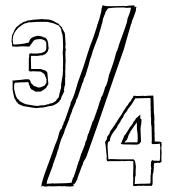

<svg xmlns="http://www.w3.org/2000/svg" viewBox="-20 -727 666 746"><path d="M503 -701Q503 -705 502 -706Q482 -706 466 -703L464 -704Q436 -703 421 -703Q406 -703 404 -703Q386 -703 379 -707Q377 -700 376 -699V-695Q375 -694 374 -694Q375 -693 375 -691H374Q374 -681 373 -680L366 -654L362 -642L360 -635L358 -631Q358 -628 354 -616Q350 -604 345.5 -590Q341 -576 336.5 -564.5Q332 -553 331 -551Q321 -522 312.5 -493.5Q304 -465 293 -436Q282 -408 274.5 -379.5Q267 -351 253 -325L255 -324Q254 -323 251 -314Q248 -305 244 -293.5Q240 -282 236 -271Q232 -260 230 -254Q229 -255 228 -255V-253Q228 -248 225.5 -243Q223 -238 221 -236Q221 -234 222 -234L220 -228Q212 -222 208.5 -205.5Q205 -189 200 -178Q195 -167 191.5 -156.5Q188 -146 184 -135L168 -91Q167 -88 162.5 -76.5Q158 -65 153.5 -51.5Q149 -38 145 -25Q141 -12 141 -5Q141 -1 143 -1Q143 -3 143.5 -3Q144 -3 145 -5L154 -2Q158 -2 161 -2.5Q164 -3 168 -3L169 -4Q171 -3 185 -3Q193 -3 202 -3.5Q211 -4 219 -4V-2H221Q222 -3 222 -4Q224 -4 225 -3.5Q226 -3 228 -3V-4L236 -3Q241 -3 246.5 -2.5Q252 -2 257 -2V-3Q260 -4 263 -3.5Q266 -3 268 -5L269 -6H264Q265 -7 265 -11H266L268 -16L269 -10Q278 -25 278 -27L280 -29Q281 -30 281 -35L298 -81L302 -89Q302 -96 307.5 -103.5Q313 -111 316 -119Q355 -227 389 -327.5Q423 -428 461 -535Q462 -538 466.5 -554.5Q471 -571 476.5 -589.5Q482 -608 486 -622.5Q490 -637 491 -637H492V-642L494 -648L499 -660L506 -680L508 -685Q508 -695 509 -696H510Q510 -698 509.5 -698.5Q509 -699 509 -701Q504 -701 503 -698H502ZM474 -646 473 -640 466 -619 455 -588Q449 -573 446.5 -565Q444 -557 442.5 -553.5Q441 -550 440.5 -548Q440 -546 440 -543L437 -537Q437 -533 436 -532L432 -524Q430 -517 427.5 -508.5Q425 -500 423 -491H422Q422 -486 421 -485L420 -482L415 -467L403 -434Q402 -431 402 -428Q402 -425 401 -422H400Q400 -420 399.5 -418Q399 -416 399 -414L394 -399Q393 -398 392 -394Q391 -390 389 -390L388 -387Q388 -386 387.5 -385Q387 -384 387 -383Q379 -357 378 -356L376 -354Q376 -352 375 -351H374Q372 -348 371 -338L369 -336Q369 -335 358 -300H357L355 -292L348 -273Q343 -258 343 -259L341 -257L339 -253Q339 -251 324 -208H323L321 -202Q316 -182 316 -182H315L313 -177Q312 -176 312 -175Q312 -174 311.5 -173.5Q311 -173 311 -171L310 -165L304 -150Q293 -124 290 -111.5Q287 -99 285 -99L284 -95Q284 -92 282 -88Q280 -84 279 -78L266 -38H264L263 -34L261 -28L258 -17Q247 -15 190 -14Q188 -14 185.5 -14.5Q183 -15 181 -15V-14Q176 -14 171 -13.5Q166 -13 161 -13Q162 -17 162.5 -20Q163 -23 164 -27L185 -83Q185 -85 185.5 -86Q186 -87 186 -89L187 -91L200 -127L202 -135Q203 -136 203 -137Q203 -140 204 -143H205L207 -148Q207 -153 217 -184L228 -209Q229 -210 229 -213H230Q230 -215 230.5 -216.5Q231 -218 231 -220L249 -264Q249 -269 250 -270L252 -272Q252 -278 256 -285L260 -295Q260 -299 261 -300L275 -332Q275 -334 275.5 -335.5Q276 -337 276 -339Q276 -340 277 -341L279 -343Q280 -344 282 -350L301 -406L303 -408Q303 -413 304 -414L306 -416Q305 -417 305 -419Q305 -420 311 -431L313 -437L318 -453Q319 -455 319 -458Q319 -461 321 -462L332 -503Q333 -503 334 -504V-506L341 -530L343 -535L345 -541L364 -591Q364 -597 365 -598L366 -600L374 -627Q375 -628 375 -634H376Q378 -639 378.5 -643.5Q379 -648 380 -653L381 -656Q390 -678 390 -680L399 -694Q400 -695 415.5 -696.5Q431 -698 457 -698Q462 -698 465.5 -697.5Q469 -697 473 -696L476 -697H489Q487 -685 483 -674Q479 -663 475 -653Q475 -647 474 -646ZM576 -348V-355Q574 -355 574 -355.5Q574 -356 572 -356L570 -355Q569 -355 567.5 -355.5Q566 -356 565 -356Q563 -356 563 -355H555Q551 -355 547.5 -354.5Q544 -354 541 -354Q540 -354 538.5 -354.5Q537 -355 536 -355V-354L534 -355Q533 -354 512 -354Q507 -354 506 -355L505 -354Q503 -354 502.5 -355Q502 -356 501 -356L498 -353Q497 -352 497 -351V-349L492 -342V-344L490 -338Q488 -332 484 -332V-331Q483 -330 481 -326.5Q479 -323 478 -323V-322Q478 -320 474 -316Q470 -312 468 -308L467 -306Q466 -305 464 -301.5Q462 -298 458 -293L456 -289Q453 -281 450 -280L449 -277Q448 -277 438 -261Q429 -246 428 -246V-245L419 -232Q419 -231 418 -230Q411 -220 409.5 -218.5Q408 -217 408 -216Q408 -218 407.5 -216.5Q407 -215 406.5 -212Q406 -209 404 -205.5Q402 -202 399 -200V-199Q397 -199 396 -192L395 -186L388 -175L390 -165L394 -126L395 -119H394L395 -118H394Q394 -117 394.5 -117Q395 -117 395 -116L394 -112Q394 -100 400 -100Q401 -100 402.5 -100.5Q404 -101 406 -101H450Q451 -102 453 -102Q455 -102 456 -101Q457 -101 463.5 -101Q470 -101 483 -102L491 -101H498V-76L497 -39Q497 -38 498 -37L497 -12L498 -4H511Q511 -5 512 -5H533Q536 -5 537 -6L541 -5H565L567 -6V-4Q571 -5 570.5 -5.5Q570 -6 571 -8H572L573 -17V-25Q573 -25 573 -29Q573 -33 573 -38.5Q573 -44 573.5 -49Q574 -54 576 -56L578 -78H577L578 -86Q578 -95 582.5 -94Q587 -93 592 -95L601 -94Q602 -95 604.5 -96.5Q607 -98 608 -99Q608 -102 607.5 -103Q607 -104 607 -106Q608 -106 608 -105L607 -106Q607 -126 607.5 -128Q608 -130 608 -133Q608 -135 607.5 -139.5Q607 -144 607 -146Q607 -147 607 -152Q607 -157 608 -166Q608 -168 607.5 -169Q607 -170 607 -172Q607 -174 608 -175Q603 -176 599 -176.5Q595 -177 592 -177H586Q582 -177 581 -178V-189Q581 -198 580 -200Q580 -201 580.5 -202.5Q581 -204 581 -206Q581 -208 580.5 -211Q580 -214 580 -218V-225V-246Q580 -247 579.5 -248Q579 -249 579 -250V-251L580 -262Q580 -270 579.5 -276.5Q579 -283 579 -282L578 -288L577 -327Q577 -330 576.5 -338Q576 -346 576 -348ZM602 -142V-115Q602 -108 601 -107L600 -102L574 -103Q573 -103 573.5 -104Q574 -105 573 -105L571 -106Q571 -103 567 -99V-92Q567 -90 566.5 -89.5Q566 -89 566 -86Q566 -84 566.5 -82.5Q567 -81 567 -78L568 -71H567L566 -51Q566 -50 566.5 -49.5Q567 -49 567 -48H565V-21Q564 -19 564 -14L536 -13H525Q520 -13 514.5 -12.5Q509 -12 503 -12L504 -20L505 -41Q505 -42 506 -42H507V-64Q507 -67 507.5 -71Q508 -75 508 -79Q506 -98 504 -102L500 -107L498 -108H444L411 -109Q408 -109 406 -108.5Q404 -108 401 -108Q401 -111 398 -155V-164Q398 -166 399 -166V-172L404 -179Q409 -179 408 -179Q407 -179 407 -183.5Q407 -188 412 -199Q417 -210 434 -231Q435 -235 436 -235L437 -239Q449 -254 449 -258L454 -266Q454 -267 454.5 -267Q455 -267 455 -268L457 -269Q458 -273 459 -274L460 -275Q460 -279 466 -286.5Q472 -294 474 -296V-297Q475 -298 475 -300L476 -301Q478 -305 483 -310.5Q488 -316 497 -330Q500 -336 500.5 -337Q501 -338 502 -338L505 -345H512L558 -346Q563 -346 565 -345V-313Q566 -312 566 -310Q566 -307 565.5 -305Q565 -303 565 -302L566 -294V-273L567 -270V-246L569 -233Q569 -220 569.5 -207.5Q570 -195 570 -181Q570 -180 569.5 -178Q569 -176 569 -173Q569 -167 575 -167L597 -168Q598 -168 599 -169H601L603 -152V-149Q602 -148 602 -142ZM526 -225Q526 -229 526.5 -233Q527 -237 528 -242L529 -246Q529 -259 530 -259Q530 -263 529 -263L528 -266Q527 -266 526.5 -265.5Q526 -265 525 -265V-276Q525 -281 526 -282Q523 -281 523.5 -280.5Q524 -280 522 -279L512 -270Q511 -269 510.5 -269Q510 -269 509 -268L503 -258Q501 -257 500.5 -255.5Q500 -254 498 -253V-252Q498 -251 497 -250V-248Q496 -247 495 -247V-246Q491 -240 490 -239Q489 -238 488 -236H487Q486 -235 485 -233Q484 -231 482 -228L481 -227Q481 -226 480 -225Q479 -224 479 -223L467 -204Q466 -203 465 -203L463 -200Q461 -196 460.5 -194Q460 -192 459 -190Q458 -188 458 -186H457Q456 -184 455 -181Q454 -178 452 -173L449 -170Q449 -168 451 -168L452 -169L453 -166Q453 -166 455 -167L457 -166Q474 -166 485 -165.5Q496 -165 503 -165Q513 -165 516.5 -166Q520 -167 524 -171V-175Q525 -175 526 -174L528 -173ZM515 -183 514 -174H495H490H475L464 -173Q465 -174 465 -175L468 -179H467Q468 -180 470 -181Q474 -183 474 -187L475 -189Q476 -190 478.5 -198.5Q481 -207 483 -208L484 -211Q485 -211 485.5 -211.5Q486 -212 487 -212L484 -214Q485 -214 486 -215V-216Q488 -218 489 -218V-219Q493 -226 495 -228L496 -229L498 -232L504 -241Q505 -241 505 -243H506Q506 -245 507 -246H508Q509 -247 509.5 -248Q510 -249 512 -251V-225Q513 -218 514 -212Q515 -206 515 -199V-197V-187ZM235 -549H234L235 -554L233 -585Q233 -593 232 -596L231 -600L221 -618V-621L218 -622V-624Q217 -624 216 -625V-626Q212 -626 208 -635H206L205 -636Q204 -636 203 -637L195 -641Q195 -642 191 -643V-644L176 -650Q172 -650 168 -651Q164 -652 159 -652H150Q149 -652 148 -652.5Q147 -653 144 -653Q142 -653 138.5 -652.5Q135 -652 130 -652L118 -651L106 -650Q102 -649 95.5 -648Q89 -647 85 -647L82 -644Q72 -644 65 -637L64 -636Q58 -636 58 -632H56Q54 -630 49.5 -626Q45 -622 43 -621L38 -613L35 -608Q35 -606 33 -602.5Q31 -599 28 -592H27Q27 -587 26 -581Q25 -575 25 -568Q25 -564 26 -562Q27 -560 27 -559V-546L29 -547Q32 -546 39 -546Q44 -545 51 -546Q58 -547 69 -547L93 -546Q96 -546 97 -550L100 -554L102 -557Q105 -560 106.5 -563Q108 -566 111 -569Q114 -572 120 -573.5Q126 -575 137 -575H141L152 -571Q153 -570 153.5 -569.5Q154 -569 156 -568L160 -560V-540L159 -535Q159 -533 156 -529Q153 -525 141 -521L123 -519H106Q105 -519 104.5 -519.5Q104 -520 103 -520Q101 -520 100 -519.5Q99 -519 97 -519H96Q95 -519 94 -518L93 -516Q93 -515 94 -515Q94 -514 93.5 -513Q93 -512 93 -511L94 -509Q92 -503 92 -498V-480V-459Q92 -458 91.5 -456.5Q91 -455 91 -454Q91 -453 92 -453V-452Q94 -452 94 -453Q94 -451 94.5 -451Q95 -451 95 -450Q95 -449 96 -449V-448V-450Q97 -450 98.5 -449.5Q100 -449 102 -449Q103 -449 103 -449.5Q103 -450 104 -450H113L138 -449Q140 -447 142 -447V-446Q144 -446 144.5 -445Q145 -444 147 -443H148Q148 -442 149 -442L153 -438Q154 -436 155 -433Q157 -427 161 -419L160 -404Q156 -400 156 -399Q155 -398 156 -397L154 -396Q154 -395 153 -394L149 -393L146 -391Q137 -387 132 -387Q125 -387 123 -389L122 -390Q120 -390 120 -390.5Q120 -391 119 -391L116 -392Q110 -392 110 -396H109L104 -401Q101 -403 99.5 -406.5Q98 -410 98 -413L92 -419H80Q78 -419 74 -418.5Q70 -418 64 -417L52 -416L31 -414L29 -416V-378L35 -348L37 -344Q40 -339 41.5 -336.5Q43 -334 44 -332Q45 -330 45 -329H47L49 -328V-325Q48 -325 51 -324Q54 -323 54 -322L64 -317Q65 -317 66 -316.5Q67 -316 69 -316V-315L105 -309L120 -307Q121 -307 122 -308V-307Q125 -307 129.5 -308Q134 -309 137 -309H144Q150 -310 156 -311Q162 -312 167 -314L182 -316L185 -317Q185 -317 187 -318L188 -319V-318Q189 -318 197 -322.5Q205 -327 205 -329L210 -332L213 -338Q214 -339 215 -339L216 -340Q219 -350 219.5 -352Q220 -354 221 -355Q222 -356 223 -358.5Q224 -361 229 -371H230L228 -378L230 -384Q230 -385 229 -385L233 -398V-426H232H233Q234 -427 234 -431Q234 -433 233.5 -435.5Q233 -438 233 -439H234L233 -452L234 -453V-473L235 -488L234 -518Q234 -521 235 -522L234 -523Q234 -527 235 -529.5Q236 -532 236 -534Q236 -535 234 -541V-549ZM225 -533Q224 -531 224 -526Q223 -524 224 -516.5Q225 -509 225 -495V-476V-470Q225 -469 224.5 -468.5Q224 -468 224 -466H225Q224 -463 224 -459H225Q224 -449 224 -444Q224 -439 224 -438L217 -396Q218 -395 218 -393L217 -385L215 -378Q214 -377 214 -373L213 -371Q212 -368 211 -362Q210 -356 208 -348L206 -347L198 -337V-335Q196 -335 195.5 -334Q195 -333 194 -332H193Q191 -330 182 -326L171 -324L170 -322Q167 -322 164 -321.5Q161 -321 153 -318H150Q139 -318 132 -316.5Q125 -315 124 -315V-316H117Q116 -317 110 -317L87 -321Q82 -321 73 -325L60 -332L56 -335Q56 -336 52.5 -339.5Q49 -343 47 -344L42 -354L40 -360Q37 -372 36.5 -374.5Q36 -377 35 -379V-399Q35 -400 36 -401Q37 -402 37 -404L38 -405Q39 -406 42 -406H48Q53 -406 58 -407H62Q63 -407 69.5 -407Q76 -407 87 -408L90 -407Q92 -405 92 -401.5Q92 -398 93 -397L96 -392L97 -386Q100 -382 101.5 -380.5Q103 -379 104 -378H107Q108 -378 108 -377L118 -371H137Q137 -372 141 -372V-373Q144 -375 150 -378.5Q156 -382 161 -388V-389L168 -400L164 -443Q164 -446 163 -446V-447Q159 -450 159 -451L157 -452Q155 -454 153 -454L137 -459H101L100 -500Q100 -507 101 -510H102H118H127Q134 -511 137 -511.5Q140 -512 141 -512H146Q147 -512 147 -512.5Q147 -513 148 -513V-514Q155 -515 157 -517V-518Q160 -520 161.5 -522Q163 -524 165 -526L168 -536Q169 -537 169 -540L167 -555Q167 -556 167.5 -557Q168 -558 168 -559H167Q167 -561 165.5 -565Q164 -569 164 -572H163Q162 -575 160 -576.5Q158 -578 157 -580L155 -581Q154 -581 150 -582Q146 -583 144 -585L134 -587Q133 -587 129 -587.5Q125 -588 123 -588V-587Q100 -583 95 -570L92 -561Q90 -561 89 -562L88 -561L80 -559Q72 -557 58.5 -555.5Q45 -554 37 -554H34Q31 -554 30.5 -561Q30 -568 30 -569L29 -570L31 -587Q36 -600 38 -602V-603Q41 -605 43 -610L45 -611Q45 -613 48 -615.5Q51 -618 52 -620L55 -622L58 -624Q62 -628 66.5 -630.5Q71 -633 76 -636H79L94 -641Q95 -641 96 -640L125 -642H164L186 -637L208 -628Q210 -625 211 -623.5Q212 -622 214 -621V-618Q215 -618 217 -616L219 -603Q220 -601 221 -597.5Q222 -594 224 -587L223 -586Q223 -584 224 -583L225 -554V-547ZM252 -321 253 -322V-321ZM580 -281 579 -280V-281Z"/></svg>

Font: Londrina Sketch
Style: Regular
Weight: 400
Designer: Marcelo Magalhaes
Foundry: Marcelo Magalhães
Version: Version 1.002